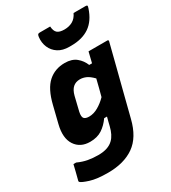

<svg xmlns="http://www.w3.org/2000/svg" viewBox="-264 -919 1100 1236"><g transform="rotate(-30 286.0 -301.0)"><path d="M276 -552Q329 -552 360.5 -526Q392 -500 407 -462H428L447 -540H586Q597 -540 594 -529Q571 -438 550.5 -358Q530 -278 509.5 -198Q489 -118 466 -27Q436 94 360.5 147Q285 200 166 200Q83 200 34.5 184.5Q-14 169 -25 158Q-29 154 -27 148Q-19 116 -13 93.5Q-7 71 0 40H20Q57 57 92.5 63.5Q128 70 169 70Q243 70 280 33Q310 4 324 -54Q328 -71 332 -86.5Q336 -102 340 -117H319Q291 -77 255 -53.5Q219 -30 166 -30Q93 -30 57.5 -84Q22 -138 45 -231L76 -356Q102 -462 152.5 -507Q203 -552 276 -552ZM205 -185Q216 -174 241 -174Q275 -174 309 -193.5Q343 -213 372 -243Q380 -272 387.5 -302Q395 -332 403 -364Q376 -392 353.5 -402Q331 -412 308 -412Q277 -412 256.5 -394Q236 -376 226 -337L201 -234Q193 -197 205 -185ZM384 -739Q418 -739 444.5 -753.5Q471 -768 487 -802H576Q586 -802 588 -798Q590 -794 585 -780Q559 -701 505.5 -664Q452 -627 369 -627H355Q306 -627 273.5 -648Q241 -669 226 -704Q211 -739 216 -780Q218 -794 222 -798Q226 -802 236 -802H313Q315 -768 331 -753.5Q347 -739 384 -739Z"/></g></svg>

Font: Recursive Sn Lnr St XBd
Style: Italic
Weight: 800
Italic angle: -15°
Version: Version 1.079;hotconv 1.0.112;makeotfexe 2.5.65598; ttfautoh